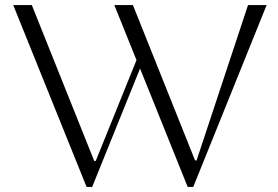

<svg xmlns="http://www.w3.org/2000/svg" viewBox="-20 -720 1093 754"><path d="M32 -700H105L350 -88H356L516 -484L429 -700H502L746 -90H752L954 -700H1027L739 14H717L530 -451L342 14H320Z"/></svg>

Font: Aboreto
Style: Regular
Weight: 400
Designer: Dominik Jáger
Foundry: Dominik Jáger
Version: Version 1.001; ttfautohint (v1.8.4.7-5d5b)